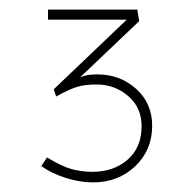

<svg xmlns="http://www.w3.org/2000/svg" viewBox="-20 -792 382 400"><path d="M174 -412Q146 -412 116.5 -421.5Q87 -431 66 -446L78 -464Q109 -445 130 -439.5Q151 -434 172 -434Q217 -434 246 -459.5Q275 -485 275 -529Q275 -568 247 -592Q219 -616 181 -616Q157 -616 140.5 -611Q124 -606 97 -591L92 -606L244 -751H80V-772H266L270 -748L147 -631Q157 -635 165.5 -636Q174 -637 183 -637Q230 -637 263.5 -607Q297 -577 297 -530Q297 -479 261.5 -445.5Q226 -412 174 -412Z"/></svg>

Font: Lexend Thin
Style: Regular
Weight: 100
Designer: Bonnie Shaver-Troup, Thomas Jockin
Foundry: Lexend
Version: Version 1.007; ttfautohint (v1.8.3)